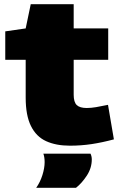

<svg xmlns="http://www.w3.org/2000/svg" viewBox="-20 -682 576 912"><path d="M312 10Q246 10 199 -11.5Q152 -33 127 -83.5Q102 -134 102 -218V-398H5V-533L102 -547L126 -662H330V-547H494V-398H330V-232Q330 -197 344.5 -183Q359 -169 392 -169Q412 -169 436 -173Q460 -177 493 -184L521 -20Q465 -5 415 2.5Q365 10 312 10ZM152 210Q171 183 181.5 149.5Q192 116 192 88Q192 65 186 48H410Q416 61 416 75Q416 116 392.5 152Q369 188 341 210Z"/></svg>

Font: Georama Extended ExtraBold
Style: Regular
Weight: 800
Width: 7
Designer: Jean-Baptiste Levee
Foundry: Production Type
Version: Version 1.000